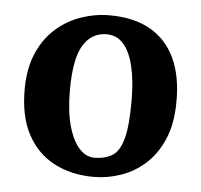

<svg xmlns="http://www.w3.org/2000/svg" viewBox="-41 -844 577 551"><g transform="rotate(5 247.5 -569.0)"><path d="M248 -335.5Q183.5 -335.5 133.8 -361.5Q84 -387.5 56 -440.2Q28 -493 29 -573.5Q30 -633 49.5 -676Q69 -719 101 -746.8Q133 -774.5 172.8 -788Q212.5 -801.5 253.5 -801.5Q324 -801.5 371.5 -774.2Q419 -747 443 -695Q467 -643 466 -568.5Q465.5 -507 446.5 -462.8Q427.5 -418.5 396 -390.2Q364.5 -362 326 -348.8Q287.5 -335.5 248 -335.5ZM246.5 -390.5Q277 -391 297.2 -403.8Q317.5 -416.5 327.5 -453.2Q337.5 -490 337.5 -561.5Q337.5 -620.5 327.5 -662Q317.5 -703.5 298 -725.2Q278.5 -747 248.5 -746.5Q206 -746 182.2 -706.8Q158.5 -667.5 158.5 -577Q158.5 -516.5 170.2 -474.8Q182 -433 201.8 -411.5Q221.5 -390 246.5 -390.5Z"/></g></svg>

Font: Merriweather Light 18pt
Style: Bold
Weight: 700
Version: Version 2.100